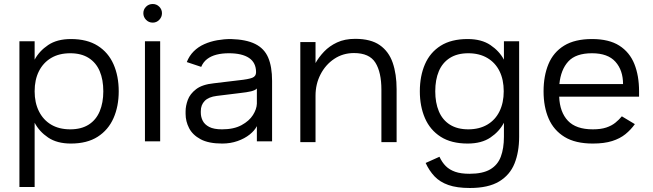

<svg xmlns="http://www.w3.org/2000/svg" viewBox="-20 -706 3260 959"><path d="M334 -511Q415 -511 468 -477.5Q521 -444 547 -385Q573 -326 573 -250Q573 -175 547 -116Q521 -57 468 -23Q415 11 334 11Q265 11 220.5 -19Q176 -49 153 -93V228H77V-500H153V-408Q176 -451 220.5 -481Q265 -511 334 -511ZM153 -250Q153 -193 174.5 -150Q196 -107 235.5 -83.5Q275 -60 331 -60Q386 -60 423 -83.5Q460 -107 478 -150Q496 -193 496 -250Q496 -308 478 -350.5Q460 -393 423 -416.5Q386 -440 331 -440Q275 -440 235.5 -416.5Q196 -393 174.5 -350.5Q153 -308 153 -250Z M780 -500V0H704V-500ZM743 -593Q723 -593 709.5 -607Q696 -621 696 -640Q696 -659 709.5 -672.5Q723 -686 743 -686Q762 -686 775.5 -672.5Q789 -659 789 -640Q789 -621 775.5 -607Q762 -593 743 -593Z M1090 11Q1022 11 982 -10.5Q942 -32 924.5 -66Q907 -100 907 -137V-150Q907 -177 918 -207Q929 -237 959.5 -260.5Q990 -284 1048 -290L1173 -305Q1221 -310 1240 -317.5Q1259 -325 1259 -345Q1259 -393 1224 -416.5Q1189 -440 1123 -440Q1089 -440 1061.5 -433Q1034 -426 1014.5 -411Q995 -396 985 -372L913 -396Q925 -427 947.5 -449.5Q970 -472 1000.5 -485.5Q1031 -499 1065 -505Q1099 -511 1133 -511Q1209 -509 1254.5 -486.5Q1300 -464 1319.5 -418.5Q1339 -373 1339 -302V0H1263V-76Q1252 -54 1227 -34Q1202 -14 1166.5 -1.5Q1131 11 1090 11ZM1089 -60Q1148 -60 1186.5 -81Q1225 -102 1243.5 -131.5Q1262 -161 1263 -188Q1263 -206 1263 -229Q1263 -252 1263 -264Q1255 -255 1234.5 -250Q1214 -245 1177 -241L1063 -227Q1022 -222 1002.5 -202Q983 -182 983 -151V-143Q983 -122 992.5 -103Q1002 -84 1025 -72Q1048 -60 1089 -60Z M1885 4V-258Q1885 -345 1855 -393Q1825 -441 1748 -441Q1693 -441 1649.5 -412Q1606 -383 1581 -334.5Q1556 -286 1556 -228V4H1480V-496H1556V-391Q1572 -420 1598.5 -448Q1625 -476 1663.5 -494Q1702 -512 1754 -512Q1832 -512 1877 -480.5Q1922 -449 1941.5 -392.5Q1961 -336 1961 -260V4Z M2316 -511Q2385 -511 2429.5 -481Q2474 -451 2497 -408V-500H2573V-23Q2573 53 2550 110.5Q2527 168 2473 200.5Q2419 233 2327 233Q2262 233 2219.5 218Q2177 203 2150.5 175Q2124 147 2106 108L2175 77Q2188 105 2206.5 123.5Q2225 142 2253.5 152Q2282 162 2325 162Q2391 162 2428.5 140Q2466 118 2481.5 76.5Q2497 35 2497 -23V-93Q2474 -49 2429.5 -19Q2385 11 2316 11Q2234 11 2181 -23Q2128 -57 2102.5 -116Q2077 -175 2077 -250Q2077 -326 2102.5 -385Q2128 -444 2181 -477.5Q2234 -511 2316 -511ZM2154 -250Q2154 -193 2172 -150Q2190 -107 2227 -83.5Q2264 -60 2319 -60Q2374 -60 2414 -83.5Q2454 -107 2475 -150Q2496 -193 2496 -250Q2496 -308 2475 -350.5Q2454 -393 2414 -416.5Q2374 -440 2319 -440Q2264 -440 2227 -416.5Q2190 -393 2172 -350.5Q2154 -308 2154 -250Z M3172 -223H2773Q2776 -146 2816.5 -103Q2857 -60 2941 -60Q2981 -60 3008 -69Q3035 -78 3053.5 -93Q3072 -108 3086 -125L3151 -86Q3131 -58 3104 -36Q3077 -14 3037.5 -1.5Q2998 11 2941 11Q2854 11 2800 -22Q2746 -55 2720.5 -113.5Q2695 -172 2695 -250Q2695 -327 2719.5 -386Q2744 -445 2797.5 -478Q2851 -511 2937 -511Q3022 -511 3073.5 -478Q3125 -445 3148.5 -386.5Q3172 -328 3172 -250ZM2774 -286H3092Q3092 -355 3054 -397.5Q3016 -440 2937 -440Q2856 -440 2818.5 -399Q2781 -358 2774 -286Z"/></svg>

Font: Nata Sans
Style: Regular
Weight: 400
Designer: Daniel Uzquiano Cruz
Version: Version 1.001